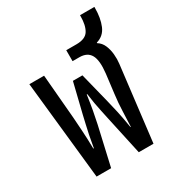

<svg xmlns="http://www.w3.org/2000/svg" viewBox="-172 -820 850 926"><g transform="rotate(-30 253.0 -357.0)"><path d="M94 0 36 -548H118L139 -302Q141 -271 144 -227.5Q147 -184 148 -125H151Q158 -166 163.5 -193.5Q169 -221 174.5 -243.5Q180 -266 185 -289L226 -457H279L321 -289Q329 -256 337 -221Q345 -186 355 -125H357Q359 -162 360.5 -209Q362 -256 368 -302L381 -408Q389 -478 371.5 -509Q354 -540 310 -540H272V-601H329Q379 -601 396.5 -629.5Q414 -658 414 -709V-714H494V-709Q494 -652 477 -611.5Q460 -571 418 -559V-556Q439 -543 449 -519.5Q459 -496 461.5 -468.5Q464 -441 461 -417L411 0H329L282 -216Q276 -245 271 -267.5Q266 -290 262 -313.5Q258 -337 254 -367H251Q244 -318 238 -285Q232 -252 224 -215L175 0Z"/></g></svg>

Font: Noto Sans Thai ExtCond
Style: Regular
Weight: 400
Width: 2
Designer: Monotype Design Team
Foundry: Monotype Imaging Inc.
Version: Version 2.002; ttfautohint (v1.8.4.7-5d5b)